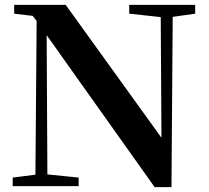

<svg xmlns="http://www.w3.org/2000/svg" viewBox="-20 -762 855 786"><path d="M779 -706 687 -693 682 4H613L171 -618L174 -48L302 -35V0H32V-35L125 -47L130 -676L114 -697L38 -706V-742H249L641 -198L638 -692L509 -706V-742H779Z"/></svg>

Font: `n[OS CN
Style: <[WOS[P|ûg*[NI>           
Weight: 700
Designer: Ryoko NISHIZUKA ¬âXZm¬º[P (kana & ideographs); Frank Grie√ühammer (Latin, Greek & Cyrillic); Wenlong ZHANG _ e¬á¬ü¬ô (b
Foundry: Adobe Systems Incorporated
Version: Version 1.00 April 7, 2017, initial release